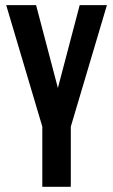

<svg xmlns="http://www.w3.org/2000/svg" viewBox="-20 -720 436 740"><path d="M143.1 0V-231.9L3.9 -700.2H119.1L203.1 -380.9L287.1 -700.2H392.1L252.9 -231.9V0Z"/></svg>

Font: Bebas Neue Bold
Style: Regular
Weight: 700
Designer: Ryoichi Tsunekawa
Foundry: Ryoichi Tsunekawa
Version: Version 1.300